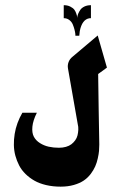

<svg xmlns="http://www.w3.org/2000/svg" viewBox="-20 -612 445 729"><path d="M266.3 -476.3H281Q281 -476.3 283 -494.3Q291.7 -538.3 319.7 -542.7Q322.7 -543 325.3 -543V-592.3Q311 -592.3 300.5 -587.2Q290 -582 285 -574.7Q280 -567.3 277 -560.2Q274 -553 273.7 -548L273.3 -542.7Q273.3 -544.7 273 -548Q272.7 -551.3 269.8 -560Q267 -568.7 262.2 -575.2Q257.3 -581.7 246.8 -587Q236.3 -592.3 222 -592.3V-543Q234 -543 243 -536.2Q252 -529.3 256.2 -519.5Q260.3 -509.7 262.8 -499.8Q265.3 -490 266 -483.3ZM210.3 96.7Q238 96.7 260.5 90.2Q283 83.7 298 73.5Q313 63.3 324.2 48.7Q335.3 34 341.5 19.8Q347.7 5.7 351.3 -10.8Q355 -27.3 356 -39.2Q357 -51 357 -63.3L354.7 -194Q353.3 -265.7 352.7 -331L386 -355.3L351 -477.3L254.7 -396Q245 -388.3 240.5 -376.7Q236 -365 238 -352.7L275 -141.7Q278 -130 277.3 -118.8Q276.7 -107.7 274.2 -97.7Q271.7 -87.7 265.5 -79.2Q259.3 -70.7 251 -64.3Q242.7 -58 230.5 -54.5Q218.3 -51 203.7 -51Q183 -51 165 -55Q147 -59 131.7 -68.7Q116.3 -78.3 108.5 -93Q100.7 -107.7 103 -131.2Q105.3 -154.7 120 -184H65Q54 -165.3 46.5 -144.8Q39 -124.3 35.7 -103.3Q32.3 -82.3 32.7 -61.5Q33 -40.7 38.3 -21Q43.7 -1.3 52.8 16.3Q62 34 77 48.7Q92 63.3 110.8 74Q129.7 84.7 155.2 90.7Q180.7 96.7 210.3 96.7Z"/></svg>

Font: Jomhuria
Style: Regular
Weight: 400
Designer: Arabic design by Kourosh Beigpour, Latin design by Eben Sorkin, engineering by Lasse Fister and Khaled Hosney
Version: Version 1.0000